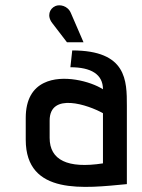

<svg xmlns="http://www.w3.org/2000/svg" viewBox="-20 -701 540 731"><path d="M463 -298C463 -394 463 -509 255 -509L248 -445C327 -445 372 -418 372 -361C326 -391 218 -420 147 -385C106 -365 78 -324 78 -252V-169C78 45 304 15 463 0ZM372 -79C237 -58 169 -92 169 -176V-242C169 -352 317 -301 372 -270ZM298 -540 250 -651C238 -680 207 -685 191 -678C168 -668 158 -640 179 -613L235 -540Z"/></svg>

Font: Advent Pro
Style: SemiBold
Weight: 600
Designer: Andreas Kalpakidis
Foundry: Andreas Kalpakidis
Version: Version 2.002 2008